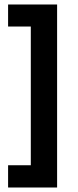

<svg xmlns="http://www.w3.org/2000/svg" viewBox="-20 -715 348 854"><path d="M234 119H117V-681H234ZM234 119H16V20H234ZM234 -597H16V-695H234Z"/></svg>

Font: Bricolage Grotesque 18pt SemiBold
Style: Regular
Weight: 600
Version: Version 1.001;gftools[0.9.33.dev8+g029e19f]